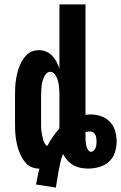

<svg xmlns="http://www.w3.org/2000/svg" viewBox="-20 -755 548 869"><path d="M143 80Q146 62 150 44Q154 26 158 8H157Q140 8 124.5 2Q109 -4 98 -16Q87 -28 79 -42.5Q71 -57 65.5 -72Q60 -87 56.5 -103Q53 -119 51 -135Q49 -151 48.5 -167.5Q48 -184 48 -200V-320Q48 -336 48.5 -352.5Q49 -369 51 -385Q53 -401 56.5 -417Q60 -433 65.5 -448Q71 -463 79 -477.5Q87 -492 98 -504Q109 -516 124.5 -522Q140 -528 157 -528Q173 -528 189 -521.5Q205 -515 216.5 -502.5Q228 -490 236 -475Q244 -460 249 -444V-735H367V-235Q373 -236 378.5 -236.5Q384 -237 390 -237Q414 -237 437.5 -229Q461 -221 477.5 -203.5Q494 -186 501 -162.5Q508 -139 508 -115Q508 -90 500 -65Q492 -40 473 -23Q454 -6 429 1Q404 8 379 8Q361 8 344 4.5Q327 1 312 -7.5Q297 -16 285 -29.5Q273 -43 265 -58Q258 -40 253.5 -21Q249 -2 245.5 17Q242 36 239 55.5Q236 75 233 94ZM194 -94Q205 -115 218.5 -135Q232 -155 248 -172Q249 -179 249 -186Q249 -193 249 -200V-320Q249 -331 248.5 -341.5Q248 -352 247 -362.5Q246 -373 243.5 -383.5Q241 -394 237 -403.5Q233 -413 225.5 -421.5Q218 -430 207 -430Q197 -430 189.5 -421.5Q182 -413 178 -403.5Q174 -394 171.5 -383.5Q169 -373 168 -362.5Q167 -352 166.5 -341.5Q166 -331 166 -320V-200Q166 -191 166 -181.5Q166 -172 167.5 -162.5Q169 -153 170.5 -143.5Q172 -134 174.5 -125Q177 -116 181.5 -107.5Q186 -99 194 -94ZM392 -68Q399 -68 404.5 -73.5Q410 -79 412.5 -85.5Q415 -92 416 -99.5Q417 -107 417 -114Q417 -122 416 -129.5Q415 -137 412 -143.5Q409 -150 403 -155Q397 -160 390 -160Q384 -160 378.5 -159.5Q373 -159 367 -158V-141Q367 -134 367 -127Q367 -120 368 -113.5Q369 -107 370 -100Q371 -93 373.5 -86.5Q376 -80 380.5 -74Q385 -68 392 -68Z"/></svg>

Font: Iosevka Term Curly Heavy
Style: Regular
Weight: 900
Designer: Belleve Invis
Foundry: Belleve Invis
Version: Version 32.3.0